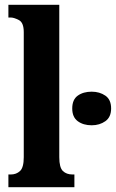

<svg xmlns="http://www.w3.org/2000/svg" viewBox="-20 -780 483 800"><path d="M15 0H290V-53H282Q257 -53 242 -67.5Q227 -82 227 -125V-760H15V-707H25Q38 -707 58.5 -696.5Q79 -686 79 -646V-125Q79 -82 63.5 -67.5Q48 -53 25 -53H15ZM362 -258Q395 -258 419 -275Q443 -292 443 -328Q443 -365 419 -381.5Q395 -398 362 -398Q327 -398 304 -381.5Q281 -365 281 -328Q281 -292 304 -275Q327 -258 362 -258Z"/></svg>

Font: Noto Serif ExtraCondensed Extra
Style: Regular
Weight: 800
Width: 3
Designer: Monotype Design Team
Foundry: Monotype Imaging Inc.
Version: Version 1.002